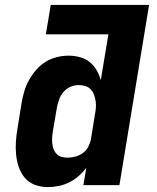

<svg xmlns="http://www.w3.org/2000/svg" viewBox="-20 -755 640 783"><path d="M176 8Q148 8 123 -1Q98 -10 81.5 -29.5Q65 -49 56.5 -74Q48 -99 45.5 -125.5Q43 -152 45 -180Q47 -208 52 -235L68 -335Q72 -359 79 -382.5Q86 -406 98 -428Q110 -450 127 -469.5Q144 -489 165.5 -502.5Q187 -516 211.5 -522Q236 -528 259 -528Q283 -528 305.5 -522Q328 -516 345 -502.5Q362 -489 373.5 -469.5Q385 -450 391 -428L422 -615H167L187 -735H588L467 0H320L332 -71Q318 -52 300 -36.5Q282 -21 261.5 -11Q241 -1 219 3.5Q197 8 176 8ZM255 -112Q271 -112 287.5 -116.5Q304 -121 318 -131Q332 -141 340 -156.5Q348 -172 351 -188L367 -288Q370 -302 371 -316Q372 -330 370 -343Q368 -356 363.5 -368.5Q359 -381 350 -390.5Q341 -400 328 -404Q315 -408 301 -408Q284 -408 267.5 -401Q251 -394 239 -380Q227 -366 221 -349Q215 -332 212 -316L195 -216Q193 -203 192.5 -191Q192 -179 193.5 -167Q195 -155 199.5 -144.5Q204 -134 212 -126Q220 -118 231.5 -115Q243 -112 255 -112Z"/></svg>

Font: Iosevka SS04 Heavy Extended
Style: Italic
Weight: 900
Width: 7
Italic angle: -9°
Monospace: yes
Designer: Belleve Invis
Foundry: Belleve Invis
Version: Version 19.0.0; ttfautohint (v1.8.4)